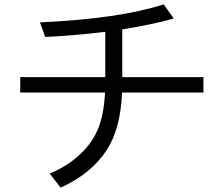

<svg xmlns="http://www.w3.org/2000/svg" viewBox="-20 -823 1040 894"><path d="M470.2 -463.9V-674.8Q319.8 -656.7 190.4 -650.9L166 -718.8Q536.6 -735.8 742.2 -802.7L789.1 -736.8Q697.3 -710.4 549.3 -686V-463.9H927.2V-392.1H548.3Q541.5 -222.7 476.6 -124Q404.8 -13.7 262.2 50.8L211.4 -15.1Q303.7 -52.2 369.6 -121.1Q422.4 -175.8 446.3 -249.5Q464.4 -305.2 469.2 -392.1H74.2V-463.9Z"/></svg>

Font: BIZ UDGothic
Style: Regular
Weight: 400
Monospace: yes
Designer: TypeBank Co., Ltd.
Foundry: Morisawa Inc.
Version: Version 1.05